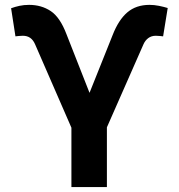

<svg xmlns="http://www.w3.org/2000/svg" viewBox="-20 -757 724 777"><path d="M269 0V-240.2L121.6 -578.6Q114.3 -595.2 102.1 -603.8Q89.8 -612.3 72.3 -612.3Q65.4 -612.3 55.2 -611.3Q44.9 -610.4 42.5 -609.9L24.9 -723.6Q41 -729.5 58.8 -733.4Q76.7 -737.3 97.7 -737.3Q147.5 -737.3 185.3 -712.2Q223.1 -687 249 -618.7L342.3 -381.3L435.5 -614.3Q459.5 -676.3 495.1 -706.8Q530.8 -737.3 585 -737.3Q604 -737.3 623.3 -733.4Q642.6 -729.5 658.7 -724.6L640.1 -609.9Q637.7 -610.4 627.7 -611.3Q617.7 -612.3 610.8 -612.3Q592.8 -612.3 580.3 -603Q567.9 -593.8 561 -578.6L412.6 -241.7V0Z"/></svg>

Font: Inter 28pt
Style: Bold
Weight: 700
Designer: Rasmus Andersson
Foundry: rsms
Version: Version 4.001;git-66647c0bb